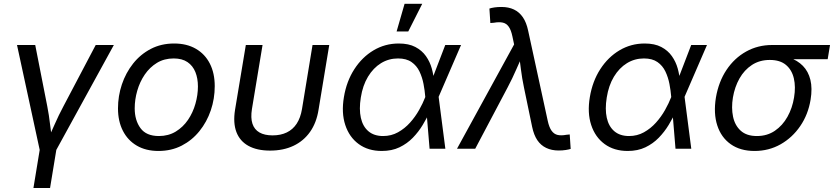

<svg xmlns="http://www.w3.org/2000/svg" viewBox="-20 -773 4334 998"><path d="M187 9.3 68.4 -539.1H163.1L225.6 -221.2Q234.9 -173.8 240.2 -126.7Q245.6 -79.6 252 -35.2H222.2Q243.7 -79.6 264.2 -126.7Q284.7 -173.8 310.1 -221.2L477.5 -539.1H571.8L271 9.3ZM153.8 204.1 188 -3.9H274.4L240.2 204.1Z M803.7 11.7Q738.3 11.7 691.2 -15.9Q644 -43.5 618.7 -93.3Q593.3 -143.1 593.3 -209.5Q593.3 -273.9 613.5 -334.2Q633.8 -394.5 671.9 -442.6Q710 -490.7 763.9 -518.8Q817.9 -546.9 885.3 -546.9Q950.7 -546.9 998 -519.5Q1045.4 -492.2 1070.8 -442.4Q1096.2 -392.6 1096.2 -325.2Q1096.2 -259.8 1075.7 -199.5Q1055.2 -139.2 1016.8 -91.6Q978.5 -43.9 924.6 -16.1Q870.6 11.7 803.7 11.7ZM805.7 -65.9Q855.5 -65.9 893.6 -89.1Q931.6 -112.3 957.3 -150.1Q982.9 -188 995.8 -233.6Q1008.8 -279.3 1008.8 -323.7Q1008.8 -365.7 995.6 -398.4Q982.4 -431.2 954.6 -450.2Q926.8 -469.2 882.8 -469.2Q833.5 -469.2 795.9 -446.3Q758.3 -423.3 732.4 -385.3Q706.5 -347.2 693.4 -301.3Q680.2 -255.4 680.2 -210Q680.2 -147.9 710.2 -106.9Q740.2 -65.9 805.7 -65.9Z M1383.8 9.8Q1315.9 9.8 1271.2 -14.9Q1226.6 -39.6 1208.7 -86.9Q1190.9 -134.3 1201.7 -202.1L1257.8 -539.1H1344.7L1289.6 -206.5Q1282.2 -160.2 1292.2 -129.9Q1302.2 -99.6 1328.6 -84.5Q1355 -69.3 1397 -69.3Q1439 -69.3 1470.5 -84.5Q1502 -99.6 1522 -129.9Q1542 -160.2 1549.8 -206.5L1604.5 -539.1H1691.4L1635.7 -202.1Q1625 -134.8 1591.6 -87.4Q1558.1 -40 1505.4 -15.1Q1452.6 9.8 1383.8 9.8Z M1964.4 11.7Q1893.6 11.7 1844.5 -24.2Q1795.4 -60.1 1774.7 -123.3Q1753.9 -186.5 1767.6 -268.1Q1781.2 -350.6 1821.8 -413.3Q1862.3 -476.1 1921.9 -511.5Q1981.4 -546.9 2052.7 -546.9Q2104.5 -546.9 2138.9 -528.8Q2173.3 -510.7 2194.1 -481.2Q2214.8 -451.7 2224.4 -417Q2233.9 -382.3 2236.3 -349.1H2267.6L2259.8 -271L2294.9 0H2212.9L2190.4 -271Q2188 -302.2 2181.4 -336.7Q2174.8 -371.1 2160.4 -401.4Q2146 -431.6 2119.1 -450.4Q2092.3 -469.2 2048.8 -469.2Q2000.5 -469.2 1960.4 -444.6Q1920.4 -419.9 1892.8 -374.3Q1865.2 -328.6 1855.5 -266.1Q1845.7 -205.6 1855.7 -160.6Q1865.7 -115.7 1895 -90.8Q1924.3 -65.9 1971.2 -65.9Q2013.7 -65.9 2048.8 -85.4Q2084 -105 2111.3 -135.5Q2138.7 -166 2158.4 -201.2Q2178.2 -236.3 2190.4 -268.1L2294.4 -539.1H2376.5L2259.3 -268.1L2241.7 -191.9H2213.9Q2198.7 -159.2 2177.2 -123.5Q2155.8 -87.9 2126 -57.1Q2096.2 -26.4 2056.4 -7.3Q2016.6 11.7 1964.4 11.7ZM2041.5 -609.4 2083 -753.4H2174.8L2102.1 -609.4Z M2355.5 0 2652.3 -542 2643.6 -583Q2636.7 -616.7 2624.5 -634Q2612.3 -651.4 2593.3 -655.5Q2574.2 -659.7 2547.4 -654.8L2528.8 -653.3L2523.9 -728.5Q2533.2 -731.9 2550 -734.4Q2566.9 -736.8 2586.9 -736.8Q2623.5 -736.8 2651.4 -723.6Q2679.2 -710.4 2697.8 -683.3Q2716.3 -656.2 2725.1 -614.3L2827.1 -145Q2834.5 -110.8 2847.2 -93.3Q2859.9 -75.7 2878.9 -71.5Q2897.9 -67.4 2923.3 -72.3L2941.4 -74.2L2946.3 1Q2938 3.9 2921.1 6.6Q2904.3 9.3 2883.8 9.3Q2847.2 9.3 2819.1 -4.2Q2791 -17.6 2772.9 -44.4Q2754.9 -71.3 2746.1 -113.3L2703.6 -317.9Q2693.4 -366.2 2687.7 -412.6Q2682.1 -459 2675.8 -504.4H2705.6Q2684.1 -459.5 2663.8 -412.6Q2643.6 -365.7 2618.2 -317.9L2450.2 0Z M3242.7 11.7Q3171.9 11.7 3122.8 -24.2Q3073.7 -60.1 3053 -123.3Q3032.2 -186.5 3045.9 -268.1Q3059.6 -350.6 3100.1 -413.3Q3140.6 -476.1 3200.2 -511.5Q3259.8 -546.9 3331.1 -546.9Q3382.8 -546.9 3417.2 -528.8Q3451.7 -510.7 3472.4 -481.2Q3493.2 -451.7 3502.7 -417Q3512.2 -382.3 3514.6 -349.1H3545.9L3538.1 -271L3573.2 0H3491.2L3468.8 -271Q3466.3 -302.2 3459.7 -336.7Q3453.1 -371.1 3438.7 -401.4Q3424.3 -431.6 3397.5 -450.4Q3370.6 -469.2 3327.1 -469.2Q3278.8 -469.2 3238.8 -444.6Q3198.7 -419.9 3171.1 -374.3Q3143.6 -328.6 3133.8 -266.1Q3124 -205.6 3134 -160.6Q3144 -115.7 3173.3 -90.8Q3202.6 -65.9 3249.5 -65.9Q3292 -65.9 3327.1 -85.4Q3362.3 -105 3389.6 -135.5Q3417 -166 3436.8 -201.2Q3456.5 -236.3 3468.8 -268.1L3572.8 -539.1H3654.8L3537.6 -268.1L3520 -191.9H3492.2Q3477.1 -159.2 3455.6 -123.5Q3434.1 -87.9 3404.3 -57.1Q3374.5 -26.4 3334.7 -7.3Q3294.9 11.7 3242.7 11.7Z M3901.9 11.7Q3828.1 11.7 3778.3 -23.4Q3728.5 -58.6 3708.3 -121.1Q3688 -183.6 3701.2 -265.6Q3715.3 -348.1 3756.3 -409.7Q3797.4 -471.2 3858.4 -505.1Q3919.4 -539.1 3993.2 -539.1H4294.4L4282.2 -465.3H4054.7L3981.4 -461.4Q3928.2 -461.4 3888.4 -435.3Q3848.6 -409.2 3823.7 -365Q3798.8 -320.8 3789.6 -266.1Q3780.8 -212.4 3790.3 -166.7Q3799.8 -121.1 3830.3 -93.5Q3860.8 -65.9 3914.1 -65.9Q3967.8 -65.9 4007.8 -93.3Q4047.9 -120.6 4073.2 -166Q4098.6 -211.4 4107.4 -266.1Q4116.7 -321.3 4106.4 -365.5Q4096.2 -409.7 4065.4 -435.5Q4034.7 -461.4 3981.4 -461.4L3985.4 -488.3Q4039.1 -488.3 4082 -473.9Q4125 -459.5 4153.3 -430.7Q4181.6 -401.9 4192.4 -357.9Q4203.1 -314 4193.4 -254.9Q4180.7 -177.7 4139.6 -117.7Q4098.6 -57.6 4037.4 -22.9Q3976.1 11.7 3901.9 11.7Z"/></svg>

Font: Inter 18pt
Style: Italic
Weight: 400
Italic angle: -9.3988°
Designer: Rasmus Andersson
Foundry: rsms
Version: Version 4.001;git-66647c0bb